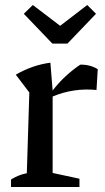

<svg xmlns="http://www.w3.org/2000/svg" viewBox="-20 -746 419 766"><path d="M24 0V-30Q37 -38 52 -44.5Q67 -51 87 -55L97 -377L43 -448Q108 -486 181 -496L190 -385Q214 -416 241.5 -441.5Q269 -467 300 -488Q339 -489 370 -470L365 -387Q274 -396 190 -361V-56L297 -33V0ZM189 -572 75 -691 111 -726 220 -643 328 -726 363 -691 249 -572Z"/></svg>

Font: Piazzolla Medium
Style: Regular
Weight: 500
Designer: Juan Pablo del Peral
Foundry: Huerta Tipografica
Version: Version 1.330